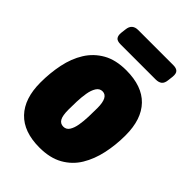

<svg xmlns="http://www.w3.org/2000/svg" viewBox="-210 -792 891 891"><g transform="rotate(45 235.0 -347.0)"><path d="M219 8Q116 8 62.5 -48Q9 -104 9 -209Q9 -272 21 -330Q33 -388 61 -433Q89 -478 135.5 -504.5Q182 -531 251 -531Q355 -531 408.5 -475.5Q462 -420 462 -315Q462 -252 449.5 -194Q437 -136 409.5 -90.5Q382 -45 335 -18.5Q288 8 219 8ZM229 -139Q248 -139 258.5 -155.5Q269 -172 273.5 -198Q278 -224 279 -254.5Q280 -285 280 -312Q280 -384 242 -384Q223 -384 212 -366.5Q201 -349 196.5 -322Q192 -295 191 -265.5Q190 -236 190 -212Q190 -173 199.5 -156Q209 -139 229 -139ZM147 -597Q124 -597 116.5 -607.5Q109 -618 111 -637L114 -662Q118 -702 158 -702H388Q408 -702 417 -693Q426 -684 424 -662L421 -637Q419 -615 408 -606Q397 -597 377 -597Z"/></g></svg>

Font: Asap Condensed Condensed Black
Style: Italic
Weight: 900
Width: 3
Italic angle: -6°
Designer: Pablo Cosgaya
Foundry: Omnibus-Type
Version: Version 3.001; ttfautohint (v1.8.4.7-5d5b)